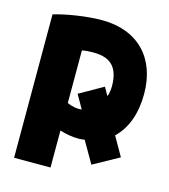

<svg xmlns="http://www.w3.org/2000/svg" viewBox="-114 -652 837 952"><g transform="rotate(15 304.5 -176.0)"><path d="M588 -262C588 -161 558 -80 502 -27L558 71L426 144L362 33C353 34 343 36 332 36C297 36 261 29 234 20V210H47V-526C109 -545 214 -562 292 -562C478 -562 588 -445 588 -262ZM269 -178 391 -247 414 -206C421 -212 424 -246 424 -258C424 -374 360 -396 291 -396C274 -396 250 -395 234 -391V-121C253 -112 284 -104 309 -108Z"/></g></svg>

Font: Repo Black
Style: Regular
Weight: 900
Designer: Stefan Peev
Foundry: Context Ltd
Version: Version 1.502